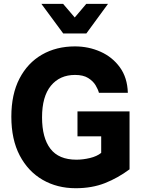

<svg xmlns="http://www.w3.org/2000/svg" viewBox="-20 -986 750 1016"><path d="M380.5 10Q282.5 10 205.5 -34.5Q128.5 -79 84.2 -163.5Q40 -248 40 -368.5Q40 -487 83 -570Q126 -653 202 -696.8Q278 -740.5 376.5 -740.5Q448.5 -740.5 511.5 -712.5Q574.5 -684.5 614.2 -630Q654 -575.5 656.5 -495H503.5Q499 -512.5 485.8 -534.8Q472.5 -557 446.5 -573.2Q420.5 -589.5 377 -589.5Q296.5 -589.5 249.5 -532.5Q202.5 -475.5 202.5 -365Q202.5 -256.5 246.8 -198.8Q291 -141 384.5 -141Q419 -141 455.8 -149.8Q492.5 -158.5 515.5 -177V-264.5H390V-396.5H665.5V-90Q604.5 -44.5 535.8 -17.2Q467 10 380.5 10ZM314.5 -809 199 -965.5H314L375.5 -893.5L436.5 -965.5H551.5L437 -809Z"/></svg>

Font: Spline Sans
Style: Bold
Weight: 700
Designer: Eben Sorkin, Mirko Velimirovic
Foundry: Sorkin Type
Version: Version 1.000; ttfautohint (v1.8.3)